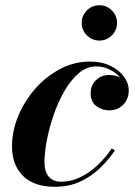

<svg xmlns="http://www.w3.org/2000/svg" viewBox="-20 -706 519 736"><path d="M293.2 -618.4Q293.2 -646.1 313.1 -666Q333 -685.9 361.1 -685.9Q388.9 -685.9 408.8 -666Q428.6 -646.1 428.6 -618.4Q428.6 -590.2 408.8 -570.4Q388.9 -550.5 361.1 -550.5Q333 -550.5 313.1 -570.4Q293.2 -590.2 293.2 -618.4ZM420.5 -129.5Q397 -94.5 364.2 -62.5Q331.5 -30.5 288.2 -10.2Q245 10 189.5 10Q110.5 10 68.2 -31.8Q26 -73.5 26 -145Q26 -203.5 49.8 -261Q73.5 -318.5 115 -365.8Q156.5 -413 210.5 -441.5Q264.5 -470 325 -470Q369.5 -470 403 -453.8Q436.5 -437.5 455 -412.2Q473.5 -387 473.5 -360Q473.5 -326 452 -304.5Q430.5 -283 399.5 -283Q371 -283 349.2 -299.2Q327.5 -315.5 327.5 -349Q327.5 -379 348 -398.8Q368.5 -418.5 397.5 -418.5Q421.5 -418.5 440.5 -408.5Q425 -427.5 400.2 -439.5Q375.5 -451.5 349 -451.5Q312.5 -451.5 281.8 -425.2Q251 -399 226.8 -356.8Q202.5 -314.5 185.5 -265Q168.5 -215.5 159.5 -167.8Q150.5 -120 150.5 -84Q150.5 -48 167 -28.8Q183.5 -9.5 213.5 -9.5Q253.5 -9.5 289.5 -27.5Q325.5 -45.5 355.8 -74.5Q386 -103.5 408.5 -137Z"/></svg>

Font: Bodoni* 16pt
Style: Bold Italic
Weight: 700
Italic angle: -13°
Version: Version 2.3